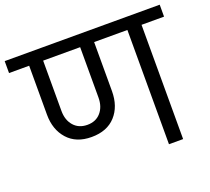

<svg xmlns="http://www.w3.org/2000/svg" viewBox="-152 -899 1159 1058"><g transform="rotate(-20 427.5 -370.0)"><path d="M390 -375V-670H173V-375Q173 -321 202.5 -287.5Q232 -254 282 -254Q332 -254 361 -287.5Q390 -321 390 -375ZM-27 -670V-740H882V-670H750V0H667V-670H472V-383Q472 -293 422 -238Q372 -183 281 -183Q191 -183 141 -239Q91 -295 91 -383V-670Z"/></g></svg>

Font: SVN-Poppins
Style: Regular
Weight: 400
Designer: Ninad Kale (Devanagari), Jonny Pinhorn (Latin)
Foundry: Indian Type Foundry
Version: Version 3.002 2017